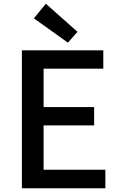

<svg xmlns="http://www.w3.org/2000/svg" viewBox="-20 -1006 640 1026"><path d="M97 0V-737H532V-639H213V-434H483V-336H213V-99H543V0ZM343 -778 161 -908 225 -986 394 -836Z"/></svg>

Font: Source Han Sans SC Medium
Style: Regular
Weight: 500
Designer: Ryoko NISHIZUKA 西塚涼子 (kana, bopomofo & ideographs); Paul D. Hunt (Latin, Greek & Cyrillic); Sandoll Communications 산돌커뮤니
Foundry: Adobe
Version: Version 2.004;hotconv 1.0.118;makeotfexe 2.5.65603